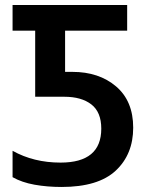

<svg xmlns="http://www.w3.org/2000/svg" viewBox="-20 -734 594 764"><path d="M225 10Q371 10 440.5 -55Q510 -120 510 -226Q510 -332 442 -390Q374 -448 268 -448H239V-612H486V-714H30V-612H120V-349H236Q304 -349 343.5 -318.5Q383 -288 383 -222Q383 -87 221 -87Q114 -87 30 -134V-29Q67 -8 117.5 1Q168 10 225 10Z"/></svg>

Font: Noto Sans Display Medium
Style: Regular
Weight: 500
Designer: Monotype Design Team
Foundry: Monotype Imaging Inc.
Version: Version 1.900